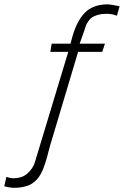

<svg xmlns="http://www.w3.org/2000/svg" viewBox="-25 -749 583 904"><path d="M43 135.3Q23.4 135.3 -4.9 128.4L4.9 84Q25.4 90.3 36.1 90.3Q79.6 90.3 104.5 67.6Q129.4 44.9 138.7 16.6L296.4 -504.9H211.9L218.3 -543.5H307.1L312 -562Q332.5 -644 371.8 -686.3Q411.1 -728.5 481.9 -728.5Q488.8 -728.5 502.7 -726.1Q516.6 -723.6 527.3 -721.7L538.1 -719.2L525.4 -674.8Q502.9 -684.1 478 -684.1Q454.6 -684.1 436.8 -679.2Q418.9 -674.3 408.7 -667.5Q398.4 -660.6 390.4 -648.4Q382.3 -636.2 379.2 -627.4Q376 -618.7 371.6 -604L350.1 -543.5H469.2L456.5 -504.9H342.8L211.9 -66.9Q208.5 -54.7 203.6 -36.4Q198.7 -18.1 195.6 -6.1Q192.4 5.9 187 22Q181.6 38.1 177.2 48.8Q172.9 59.6 165.5 72.5Q158.2 85.4 150.6 93.8Q143.1 102.1 132.1 110.8Q121.1 119.6 108.4 124.3Q95.7 128.9 79.1 132.1Q62.5 135.3 43 135.3Z"/></svg>

Font: Muli
Style: ExtraLightItalic
Weight: 200
Italic angle: -7°
Designer: Vernon Adams
Foundry: newtypography
Version: Version 2.0; ttfautohint (v1.00rc1.2-2d82) -l 8 -r 50 -G 200